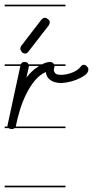

<svg xmlns="http://www.w3.org/2000/svg" viewBox="-20 -562 398 821"><path d="M260 -280H213V-278Q213 -275 211.5 -270.5Q210 -266 210 -263Q210 -256 216 -249Q222 -242 242 -242Q253 -242 265 -244.5Q277 -247 288.5 -251.5Q300 -256 309.5 -262.5Q319 -269 325 -277Q331 -285 338 -285Q345 -285 351.5 -278.5Q358 -272 358 -266Q358 -251 342.5 -240Q327 -229 306.5 -221Q286 -213 267.5 -210Q249 -207 243 -207Q213 -207 195.5 -219.5Q178 -232 176 -254Q150 -243 129 -217.5Q108 -192 92 -159.5Q76 -127 65 -91Q54 -55 48 -24L47 -21H260V-14H42Q38 -10 30 -10Q23 -10 17 -14H0V-21H12Q12 -23 12 -25Q12 -26 12.5 -27.5Q13 -29 13 -30L67 -280H0V-287H69Q73 -297 84 -297Q94 -297 99 -292Q101 -289 102 -287H160Q164 -289 168 -291Q182 -297 196 -297Q202 -297 207 -292Q210 -290 211 -287H260ZM102 -342Q96 -333 87 -333Q79 -333 73 -340Q67 -347 67 -354Q67 -360 71 -366L157 -478Q161 -482 164.5 -484Q168 -486 171 -486Q178 -486 185.5 -480Q193 -474 193 -467Q193 -461 188 -453ZM260 -535H0V-542H260ZM260 239H0V232H260ZM103 -277Q103 -276 103 -275L93 -230Q102 -242 114 -254Q126 -266 140 -275Q143 -278 147 -280H104Q104 -279 103 -277Z"/></svg>

Font: Gruenewald VA 1. Klasse
Style: Regular
Weight: 400
Designer: Peter Wiegel
Foundry: Peter Wiegel, nach dem Schriftentwurf von Dr. H. Gr¸newald
Version: Version 0.007